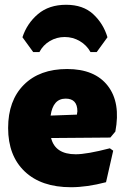

<svg xmlns="http://www.w3.org/2000/svg" viewBox="-20 -772 525 804"><path d="M119 -554 74 -616Q93 -674 139 -713Q185 -752 257 -752Q328 -752 370.5 -712.5Q413 -673 430 -616L385 -554H359Q343 -583 314 -600Q285 -617 251 -617Q217 -617 188.5 -600Q160 -583 145 -554ZM277 12Q153 12 83.5 -54Q14 -120 14 -236Q14 -351 80 -417Q146 -483 261 -483Q377 -483 431.5 -412.5Q486 -342 463 -221L442 -196L194 -194Q211 -126 297 -126Q344 -126 440 -151L454 -141L424 -9Q344 12 277 12ZM255 -359Q202 -359 192 -288L302 -292L304 -306Q304 -359 255 -359Z"/></svg>

Font: Alegreya Sans Black
Style: Regular
Weight: 900
Designer: Juan Pablo del Peral
Foundry: Huerta Tipografica
Version: Version 2.007